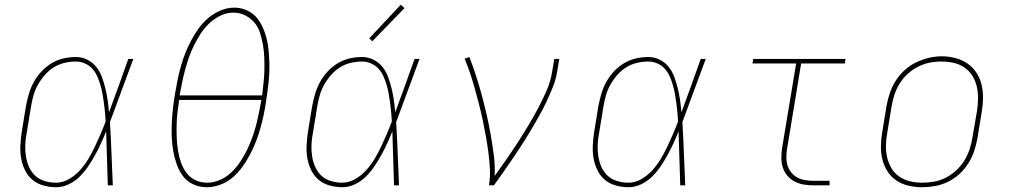

<svg xmlns="http://www.w3.org/2000/svg" viewBox="-20 -777 4240 805"><path d="M215 8Q188 8 161.5 0.5Q135 -7 115.5 -23.5Q96 -40 84.5 -64Q73 -88 68.5 -114Q64 -140 65.5 -168Q67 -196 71 -223L89 -333Q94 -359 101.5 -384.5Q109 -410 122 -433.5Q135 -457 154 -477.5Q173 -498 196.5 -512Q220 -526 246 -532Q272 -538 298 -538Q324 -538 346.5 -526.5Q369 -515 384 -496Q399 -477 407.5 -453.5Q416 -430 422 -405.5Q428 -381 431.5 -356Q435 -331 437 -306Q458 -362 478 -418Q498 -474 518 -530H539Q514 -464 490 -397.5Q466 -331 441 -265Q445 -199 447.5 -132.5Q450 -66 453 0H432Q430 -57 428.5 -113.5Q427 -170 425 -226Q415 -201 403.5 -176Q392 -151 378.5 -126.5Q365 -102 349 -78.5Q333 -55 313 -35.5Q293 -16 267.5 -4Q242 8 215 8ZM215 -11Q243 -11 269 -26Q295 -41 315 -63Q335 -85 350 -110Q365 -135 377.5 -161.5Q390 -188 401.5 -214.5Q413 -241 423 -268Q422 -288 420 -307.5Q418 -327 415.5 -346.5Q413 -366 409.5 -385Q406 -404 400.5 -422.5Q395 -441 387 -458.5Q379 -476 366.5 -489.5Q354 -503 336 -511Q318 -519 298 -519Q275 -519 251 -513.5Q227 -508 206 -495Q185 -482 168 -462.5Q151 -443 139 -421.5Q127 -400 120.5 -377Q114 -354 110 -330L92 -220Q87 -196 86 -171Q85 -146 88.5 -122.5Q92 -99 101.5 -77.5Q111 -56 127.5 -40.5Q144 -25 167.5 -18Q191 -11 215 -11Z M847 8Q816 8 789.5 -4.5Q763 -17 746.5 -39.5Q730 -62 720.5 -89.5Q711 -117 706 -145.5Q701 -174 700 -204Q699 -234 700.5 -264.5Q702 -295 705.5 -325Q709 -355 714 -385Q719 -414 724.5 -442Q730 -470 738 -498Q746 -526 756.5 -553Q767 -580 781 -606.5Q795 -633 813 -658Q831 -683 854.5 -702.5Q878 -722 906 -733.5Q934 -745 962 -745Q982 -745 1001 -739Q1020 -733 1035.5 -722Q1051 -711 1062 -696Q1073 -681 1081 -663.5Q1089 -646 1094.5 -627.5Q1100 -609 1103 -590Q1106 -571 1107.5 -551.5Q1109 -532 1109.5 -511.5Q1110 -491 1109 -470.5Q1108 -450 1106 -430Q1104 -410 1101 -390Q1098 -370 1095 -349Q1091 -321 1085 -293Q1079 -265 1071 -237Q1063 -209 1052.5 -182Q1042 -155 1028 -128.5Q1014 -102 996 -77Q978 -52 955 -32.5Q932 -13 903.5 -2.5Q875 8 847 8ZM733 -377H1079Q1082 -404 1085 -430.5Q1088 -457 1088.5 -484Q1089 -511 1088 -537Q1087 -563 1082.5 -588.5Q1078 -614 1070.5 -638.5Q1063 -663 1047 -682Q1031 -701 1008 -712.5Q985 -724 958 -724Q931 -724 905.5 -712Q880 -700 859 -680.5Q838 -661 822.5 -637.5Q807 -614 794.5 -589Q782 -564 773 -538.5Q764 -513 757 -487.5Q750 -462 744.5 -435.5Q739 -409 734 -382Q734 -381 734 -379.5Q734 -378 733 -377ZM848 -11Q875 -11 901 -22Q927 -33 948 -52.5Q969 -72 985 -95.5Q1001 -119 1013.5 -144Q1026 -169 1035.5 -194.5Q1045 -220 1052 -246Q1059 -272 1064.5 -299Q1070 -326 1075 -352Q1075 -354 1075 -355.5Q1075 -357 1076 -358H731Q727 -332 724 -305Q721 -278 720.5 -251.5Q720 -225 721 -199Q722 -173 726 -147.5Q730 -122 738 -98Q746 -74 760.5 -54Q775 -34 798 -22.5Q821 -11 848 -11Z M1415 8Q1388 8 1361.5 0.5Q1335 -7 1315.5 -23.5Q1296 -40 1284.5 -64Q1273 -88 1268.5 -114Q1264 -140 1265.5 -168Q1267 -196 1271 -223L1289 -333Q1294 -359 1301.5 -384.5Q1309 -410 1322 -433.5Q1335 -457 1354 -477.5Q1373 -498 1396.5 -512Q1420 -526 1446 -532Q1472 -538 1498 -538Q1524 -538 1546.5 -526.5Q1569 -515 1584 -496Q1599 -477 1607.5 -453.5Q1616 -430 1622 -405.5Q1628 -381 1631.5 -356Q1635 -331 1637 -306Q1658 -362 1678 -418Q1698 -474 1718 -530H1739Q1714 -464 1690 -397.5Q1666 -331 1641 -265Q1645 -199 1647.5 -132.5Q1650 -66 1653 0H1632Q1630 -57 1628.5 -113.5Q1627 -170 1625 -226Q1615 -201 1603.5 -176Q1592 -151 1578.5 -126.5Q1565 -102 1549 -78.5Q1533 -55 1513 -35.5Q1493 -16 1467.5 -4Q1442 8 1415 8ZM1415 -11Q1443 -11 1469 -26Q1495 -41 1515 -63Q1535 -85 1550 -110Q1565 -135 1577.5 -161.5Q1590 -188 1601.5 -214.5Q1613 -241 1623 -268Q1622 -288 1620 -307.5Q1618 -327 1615.5 -346.5Q1613 -366 1609.5 -385Q1606 -404 1600.5 -422.5Q1595 -441 1587 -458.5Q1579 -476 1566.5 -489.5Q1554 -503 1536 -511Q1518 -519 1498 -519Q1475 -519 1451 -513.5Q1427 -508 1406 -495Q1385 -482 1368 -462.5Q1351 -443 1339 -421.5Q1327 -400 1320.5 -377Q1314 -354 1310 -330L1292 -220Q1287 -196 1286 -171Q1285 -146 1288.5 -122.5Q1292 -99 1301.5 -77.5Q1311 -56 1327.5 -40.5Q1344 -25 1367.5 -18Q1391 -11 1415 -11ZM1541 -604 1528 -616 1660 -757 1676 -743Z M2030 0Q2036 -35 2034 -70Q2032 -105 2027.5 -139Q2023 -173 2017 -206.5Q2011 -240 2004 -273Q1997 -306 1988.5 -339Q1980 -372 1971 -404.5Q1962 -437 1951.5 -468.5Q1941 -500 1928 -531L1948 -538Q1963 -499 1976 -459Q1989 -419 2000 -378Q2011 -337 2020.5 -295.5Q2030 -254 2037.5 -211.5Q2045 -169 2050.5 -126Q2056 -83 2054 -39Q2079 -74 2103 -108.5Q2127 -143 2150 -178.5Q2173 -214 2195 -250.5Q2217 -287 2236.5 -324Q2256 -361 2272.5 -399Q2289 -437 2295 -477L2304 -530H2325L2316 -477Q2311 -445 2298.5 -413.5Q2286 -382 2271.5 -351Q2257 -320 2240 -290Q2223 -260 2205.5 -230.5Q2188 -201 2169 -171.5Q2150 -142 2130.5 -113.5Q2111 -85 2091 -56.5Q2071 -28 2051 0Z M2615 8Q2588 8 2561.5 0.5Q2535 -7 2515.5 -23.5Q2496 -40 2484.5 -64Q2473 -88 2468.5 -114Q2464 -140 2465.5 -168Q2467 -196 2471 -223L2489 -333Q2494 -359 2501.5 -384.5Q2509 -410 2522 -433.5Q2535 -457 2554 -477.5Q2573 -498 2596.5 -512Q2620 -526 2646 -532Q2672 -538 2698 -538Q2724 -538 2746.5 -526.5Q2769 -515 2784 -496Q2799 -477 2807.5 -453.5Q2816 -430 2822 -405.5Q2828 -381 2831.5 -356Q2835 -331 2837 -306Q2858 -362 2878 -418Q2898 -474 2918 -530H2939Q2914 -464 2890 -397.5Q2866 -331 2841 -265Q2845 -199 2847.5 -132.5Q2850 -66 2853 0H2832Q2830 -57 2828.5 -113.5Q2827 -170 2825 -226Q2815 -201 2803.5 -176Q2792 -151 2778.5 -126.5Q2765 -102 2749 -78.5Q2733 -55 2713 -35.5Q2693 -16 2667.5 -4Q2642 8 2615 8ZM2615 -11Q2643 -11 2669 -26Q2695 -41 2715 -63Q2735 -85 2750 -110Q2765 -135 2777.5 -161.5Q2790 -188 2801.5 -214.5Q2813 -241 2823 -268Q2822 -288 2820 -307.5Q2818 -327 2815.5 -346.5Q2813 -366 2809.5 -385Q2806 -404 2800.5 -422.5Q2795 -441 2787 -458.5Q2779 -476 2766.5 -489.5Q2754 -503 2736 -511Q2718 -519 2698 -519Q2675 -519 2651 -513.5Q2627 -508 2606 -495Q2585 -482 2568 -462.5Q2551 -443 2539 -421.5Q2527 -400 2520.5 -377Q2514 -354 2510 -330L2492 -220Q2487 -196 2486 -171Q2485 -146 2488.5 -122.5Q2492 -99 2501.5 -77.5Q2511 -56 2527.5 -40.5Q2544 -25 2567.5 -18Q2591 -11 2615 -11Z M3389 0Q3369 0 3348.5 -3.5Q3328 -7 3310.5 -16.5Q3293 -26 3280.5 -41Q3268 -56 3262 -75Q3256 -94 3256 -114.5Q3256 -135 3259 -156L3318 -511H3135L3138 -530H3525L3522 -511H3339L3280 -153Q3277 -135 3277 -117.5Q3277 -100 3282 -83.5Q3287 -67 3297.5 -54Q3308 -41 3322.5 -33Q3337 -25 3354.5 -22Q3372 -19 3389 -19H3458V0Z M3846 8Q3817 8 3789 1.5Q3761 -5 3738.5 -20Q3716 -35 3701 -58.5Q3686 -82 3679.5 -109Q3673 -136 3673.5 -165Q3674 -194 3679 -223L3697 -333Q3702 -361 3711 -387.5Q3720 -414 3735.5 -438.5Q3751 -463 3773 -483Q3795 -503 3821 -515.5Q3847 -528 3874.5 -534.5Q3902 -541 3929 -541Q3958 -541 3986 -533.5Q4014 -526 4036.5 -510.5Q4059 -495 4074 -472Q4089 -449 4095.5 -421.5Q4102 -394 4101.5 -365Q4101 -336 4096 -307L4078 -197Q4073 -169 4064 -142.5Q4055 -116 4039.5 -91.5Q4024 -67 4002 -47Q3980 -27 3954 -14.5Q3928 -2 3900.5 3Q3873 8 3846 8ZM3846 -11Q3871 -11 3896.5 -15.5Q3922 -20 3945.5 -32Q3969 -44 3989 -62.5Q4009 -81 4023 -103.5Q4037 -126 4045 -150.5Q4053 -175 4057 -200L4076 -310Q4080 -336 4080.5 -362.5Q4081 -389 4075.5 -413.5Q4070 -438 4057 -459Q4044 -480 4023.5 -494Q4003 -508 3978 -513.5Q3953 -519 3926 -519Q3901 -519 3876.5 -514Q3852 -509 3828.5 -497Q3805 -485 3785 -466.5Q3765 -448 3751.5 -426Q3738 -404 3730 -379.5Q3722 -355 3718 -330L3700 -220Q3695 -194 3694.5 -168Q3694 -142 3699.5 -117.5Q3705 -93 3717.5 -72Q3730 -51 3750 -37Q3770 -23 3795 -17Q3820 -11 3846 -11Z"/></svg>

Font: Iosevka Curly Slab ThEx
Style: Italic
Weight: 100
Width: 7
Italic angle: -9°
Monospace: yes
Designer: Belleve Invis
Foundry: Belleve Invis
Version: Version 11.1.0; ttfautohint (v1.8.3)